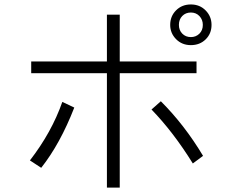

<svg xmlns="http://www.w3.org/2000/svg" viewBox="-20 -813 1040 862"><path d="M120.1 -484.4V-537.1H460V-747.1H517.6V-537.1H862.3V-484.4H517.6V29.3H460V-484.4ZM114.3 -92.8Q211.9 -218.8 259.8 -355.5L313.5 -330.1Q250 -167 165 -59.6ZM660.2 -321.3 702.1 -358.4Q808.6 -252 891.6 -113.3L845.7 -79.1Q757.8 -220.7 660.2 -321.3ZM783.2 -701.2Q783.2 -677.7 798.3 -662.1Q813.5 -646.5 836.9 -646.5Q859.4 -646.5 875 -661.6Q890.6 -676.8 890.6 -701.2Q890.6 -724.6 875.5 -740.7Q860.4 -756.8 836.9 -756.8Q813.5 -756.8 798.3 -741.2Q783.2 -725.6 783.2 -701.2ZM744.1 -701.2Q744.1 -740.2 770.5 -766.6Q796.9 -793 836.9 -793Q877 -793 903.3 -766.1Q929.7 -739.3 929.7 -701.2Q929.7 -662.1 903.3 -636.2Q877 -610.4 836.9 -610.4Q796.9 -610.4 770.5 -637.2Q744.1 -664.1 744.1 -701.2Z"/></svg>

Font: Gothic A1 Light
Style: Regular
Weight: 300
Version: Version 2.50